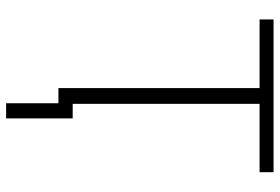

<svg xmlns="http://www.w3.org/2000/svg" viewBox="-164 -583 919 631"><g transform="rotate(90 295.5 -267.5)"><path d="M43.9 -707H545.9V-661.1H321.3V-46.9H369.1V171.9H319.3V0H269.5V-661.1H43.9Z"/></g></svg>

Font: Pretendard ExtraLight
Style: Regular
Weight: 200
Designer: Base glyphs from Inter by Rasmus Andersson; Hangeul glyphs from Noto Sans CJK(Source Han Sans) by Jang Soo-young and Kan
Foundry: Kil Hyung-jin
Version: Version 1.309